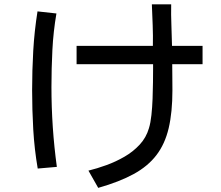

<svg xmlns="http://www.w3.org/2000/svg" viewBox="-20 -825 1040 902"><path d="M441.4 57.6 395.5 -23.4Q435.5 -33.2 480 -49.3Q524.4 -65.4 564.9 -88.9Q605.5 -112.3 636.2 -145.5Q667 -178.7 679.7 -222.7Q687.5 -248 691.4 -284.7Q695.3 -321.3 696.8 -361.3Q698.2 -401.4 698.7 -439Q699.2 -476.6 699.2 -502.9V-523.4H339.8V-609.4H698.2Q699.2 -658.2 697.3 -707Q695.3 -755.9 693.4 -804.7H784.2Q783.2 -756.8 785.2 -707.5Q787.1 -658.2 788.1 -609.4H931.6V-523.4H789.1Q789.1 -493.2 789.6 -462.4Q790 -431.6 790 -400.4Q790 -297.9 772.5 -223.1Q754.9 -148.4 714.8 -96.2Q674.8 -43.9 607.9 -7.3Q541 29.3 441.4 57.6ZM157.2 -33.2Q141.6 -124 136.2 -216.8Q130.9 -309.6 130.9 -401.4Q130.9 -494.1 136.2 -586.9Q141.6 -679.7 156.2 -771.5L245.1 -761.7Q230.5 -676.8 226.1 -589.8Q221.7 -502.9 221.7 -416Q221.7 -322.3 228 -228Q234.4 -133.8 247.1 -41Z"/></svg>

Font: Kosugi
Style: Regular
Weight: 400
Version: Version 4.002